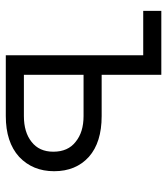

<svg xmlns="http://www.w3.org/2000/svg" viewBox="24 -612 590 679"><g transform="rotate(90 319.5 -273.0)"><path d="M535 -292Q586 -246 586 -169Q586 -93 535 -45Q483 2 391 2H176V-484H19V-548H245V-337H391Q484 -337 535 -292ZM482 -89Q517 -116 517 -166Q517 -218 482 -245Q448 -273 391 -273H245V-62H391Q448 -62 482 -89Z"/></g></svg>

Font: Sinter Normal
Style: Regular
Weight: 350
Foundry: Adobe & rsms
Version: Version 1.000